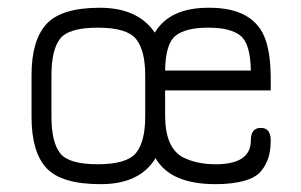

<svg xmlns="http://www.w3.org/2000/svg" viewBox="-20 -470 769 490"><path d="M401.4 -290H620.1Q619.1 -358.4 593.8 -378.9Q568.4 -399.4 511.2 -399.4Q454.1 -399.4 428.2 -378.9Q402.3 -358.4 401.4 -290ZM111.3 -277.3V-172.9Q111.3 -107.4 133.3 -79.1Q155.3 -50.8 229.5 -50.8Q303.7 -50.8 327.1 -79.6Q350.6 -108.4 350.6 -172.9V-277.3Q350.6 -341.8 327.1 -370.6Q303.7 -399.4 229.5 -399.4Q155.3 -399.4 133.3 -371.1Q111.3 -342.8 111.3 -277.3ZM377 -66.4Q336.9 0 236.8 0Q136.7 0 98.6 -41Q60.5 -82 60.5 -171.9V-278.3Q60.5 -367.2 98.6 -408.7Q136.7 -450.2 234.4 -450.2Q332 -450.2 375 -386.7Q413.1 -450.2 511.7 -450.2Q512.7 -450.2 514.6 -450.2Q629.9 -450.2 658.2 -367.2Q669.9 -332 670.9 -278.3V-239.3H401.4V-172.9Q402.3 -91.8 447.3 -68.4Q482.4 -50.8 530.3 -50.8Q620.1 -50.8 620.1 -111.3Q620.1 -143.6 645.5 -143.6Q670.9 -143.6 670.9 -111.8Q670.9 -80.1 662.1 -59.6Q653.3 -39.1 640.6 -27.3Q627 -15.6 607.4 -9.8Q575.2 0 530.3 0Q415 0 377 -66.4Z"/></svg>

Font: Jura
Style: Book
Weight: 400
Version: Version 2.5